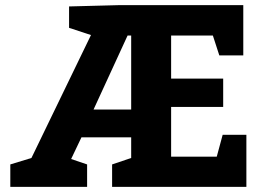

<svg xmlns="http://www.w3.org/2000/svg" viewBox="-20 -725 1024 745"><path d="M644 -587V-420H846V-310H644V-117H821L844 -202H936V0H415V-87L489 -112V-192H296L256 -108L318 -87V0H20V-87L102 -112L333 -589L248 -617V-700L439 -705H924V-510H831L806 -587ZM489 -300V-587H475L343 -300Z"/></svg>

Font: BitterBold
Style: Bold
Weight: 700
Designer: Sol Matas
Foundry: Sol Matas
Version: Version 001.001